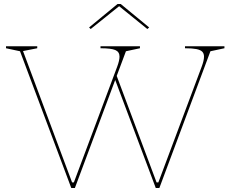

<svg xmlns="http://www.w3.org/2000/svg" viewBox="-20 -939 1151 959"><path d="M758 0 550 -554 558 -573 762 -28H771L987 -605Q993 -621 996 -633.5Q999 -646 999 -656Q999 -672 990 -681Q981 -690 960.5 -694Q940 -698 904 -698V-708H1101V-698L1031 -683L776 0ZM336 0 80 -683 10 -698V-708H166V-698L95 -684L340 -28H349L565 -605Q571 -621 574 -634Q577 -647 577 -656Q577 -680 556 -689Q535 -698 482 -698V-708H679V-698L609 -683L354 0ZM433 -794 425 -802 567 -919H583L725 -802L716 -794L575 -908Z"/></svg>

Font: Kalnia Thin
Style: Regular
Weight: 250
Designer: Frida Medrano
Foundry: Frida Medrano
Version: Version 1.105